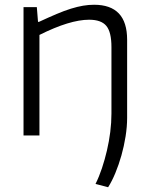

<svg xmlns="http://www.w3.org/2000/svg" viewBox="-20 -570 630 808"><path d="M382 204Q397 174 409 138Q421 102 430 63.5Q439 25 444 -14.5Q449 -54 449 -92V-372Q449 -435 427.5 -461Q406 -487 355 -487Q274 -487 146 -423V0H79V-540H135L140 -478H144Q185 -497 218 -511Q251 -525 278.5 -533.5Q306 -542 329.5 -546Q353 -550 376 -550Q515 -550 515 -403V-74Q515 -37 508.5 4Q502 45 491 84Q480 123 465.5 158Q451 193 435 218Z"/></svg>

Font: EncodeSans
Style: Light
Weight: 300
Designer: Pablo Impallari, Andres Torresi
Foundry: Pablo Impallari, Andres Torresi
Version: Version 1.000; ttfautohint (v1.4.1)